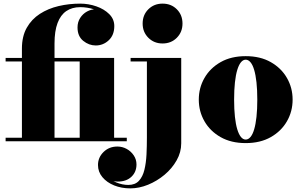

<svg xmlns="http://www.w3.org/2000/svg" viewBox="-20 -780 1662 1060"><path d="M101 0V-511.5Q101 -579.5 127.8 -626.8Q154.5 -674 200.2 -703.5Q246 -733 303.5 -746.5Q361 -760 423 -760Q468.5 -760 511.8 -745Q555 -730 583 -702.2Q611 -674.5 611 -636Q611 -586.5 580.5 -557.8Q550 -529 508.5 -529Q471 -529 439.5 -554.5Q408 -580 408 -628.5Q408 -658.5 422.8 -681.2Q437.5 -704 460.5 -716.5Q483.5 -729 508.5 -729Q547.5 -729 578.8 -703.2Q610 -677.5 610 -636H591Q591 -669.5 565 -692.8Q539 -716 500.2 -728.2Q461.5 -740.5 423 -740.5Q378 -740.5 346.2 -719Q314.5 -697.5 297.8 -653Q281 -608.5 281 -540V0ZM11 0V-19.5H680V0ZM420 0V-440.5H11V-460H610V0Z M699 260Q651 260 610.5 243.8Q570 227.5 545.5 198.2Q521 169 521 131Q521 89 551.8 59Q582.5 29 628 29Q655.5 29 679.5 42.2Q703.5 55.5 718.5 78Q733.5 100.5 733.5 128Q733.5 169.5 705.5 196Q677.5 222.5 630 222.5Q600.5 222.5 576 208Q551.5 193.5 536.8 172.2Q522 151 522 131H541Q541 163.5 564.2 188.2Q587.5 213 621.5 227Q655.5 241 688.5 241Q726 241 747 218.2Q768 195.5 777.2 157.5Q786.5 119.5 788.8 73Q791 26.5 791 -21V-440.5H701V-460H980.5V11.5Q980.5 60.5 955.2 105.2Q930 150 888.5 184.8Q847 219.5 797.5 239.8Q748 260 699 260ZM877.5 -540Q830.5 -540 799 -571.5Q767.5 -603 767.5 -650Q767.5 -697.5 799 -728.8Q830.5 -760 877.5 -760Q925 -760 956.2 -728.8Q987.5 -697.5 987.5 -650Q987.5 -603 956.2 -571.5Q925 -540 877.5 -540Z M1336.5 10Q1256 10 1198 -23Q1140 -56 1108.8 -110.5Q1077.5 -165 1077.5 -230Q1077.5 -295 1108.8 -349.5Q1140 -404 1198 -437Q1256 -470 1336.5 -470Q1417 -470 1475 -437Q1533 -404 1564.2 -349.5Q1595.5 -295 1595.5 -230Q1595.5 -165 1564.2 -110.5Q1533 -56 1475 -23Q1417 10 1336.5 10ZM1336.5 -9.5Q1351 -9.5 1363 -23.8Q1375 -38 1383.2 -65.8Q1391.5 -93.5 1396 -134.8Q1400.5 -176 1400.5 -230Q1400.5 -284 1396 -325.2Q1391.5 -366.5 1383.2 -394.2Q1375 -422 1363 -436.2Q1351 -450.5 1336.5 -450.5Q1322 -450.5 1310.2 -436.2Q1298.5 -422 1290 -394.2Q1281.5 -366.5 1277 -325.2Q1272.5 -284 1272.5 -230Q1272.5 -176 1277 -134.8Q1281.5 -93.5 1290 -65.8Q1298.5 -38 1310.2 -23.8Q1322 -9.5 1336.5 -9.5Z"/></svg>

Font: Bodoni Moda 11pt Black
Style: Regular
Weight: 900
Designer: Owen Earl
Foundry: indestructible type
Version: Version 2.004